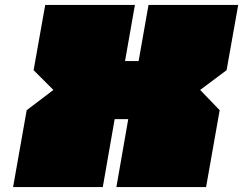

<svg xmlns="http://www.w3.org/2000/svg" viewBox="-20 -757 984 777"><path d="M33 0 88 -311 196 -393 116 -473 163 -737H526L486 -510H541L581 -737H944L897 -473L790 -393L869 -311L814 0H451L499 -275H444L396 0Z"/></svg>

Font: Tomorrow Black
Style: Italic
Weight: 900
Italic angle: -10°
Designer: Tony de Marco, Monica Rizzolli
Foundry: Just in Type
Version: Version 2.002